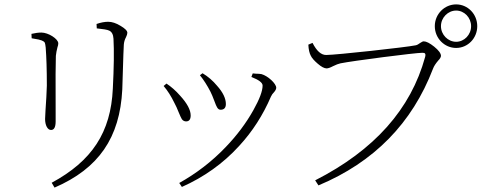

<svg xmlns="http://www.w3.org/2000/svg" viewBox="-20 -818 2190 873"><path d="M228 35C429 -52 525 -192 536 -411C537 -442 539 -495 541 -570C542 -591 543 -606 543 -615C544 -627 547 -638 553 -649C557 -657 559 -664 559 -669C559 -678 549 -688 529 -700C508 -713 489 -719 472 -719C457 -719 439 -716 419 -709L420 -689C449 -686 468 -683 476 -679C488 -674 495 -661 496 -642C499 -587 498 -511 493 -415C484 -216 398 -86 215 13ZM212 -227C226 -227 233 -240 233 -266C233 -269 233 -280 233 -299C232 -453 233 -541 234 -564C235 -577 238 -589 241 -602C244 -610 245 -616 245 -621C245 -641 200 -670 168 -670C155 -670 140 -668 123 -664L124 -644C127 -643 130 -643 135 -642C150 -640 162 -637 170 -634C177 -631 182 -628 184 -623C185 -620 187 -612 188 -600V-598C191 -559 193 -503 193 -429C192 -396 190 -359 187 -318C186 -297 185 -284 185 -277C185 -249 196 -227 212 -227Z M807 32C908 -13 995 -75 1067 -154C1128 -220 1176 -295 1212 -379C1215 -386 1220 -393 1227 -400C1233 -407 1236 -414 1236 -419C1236 -438 1198 -473 1169 -481C1163 -482 1154 -483 1142 -483C1136 -484 1132 -484 1129 -484L1123 -468C1157 -455 1174 -442 1174 -429C1174 -404 1160 -367 1132 -317C1099 -258 1057 -202 1006 -149C943 -83 872 -29 795 14ZM826 -266C840 -266 847 -275 847 -293C847 -318 831 -348 799 -383C779 -406 758 -424 737 -438L724 -427C742 -406 758 -381 773 -350C779 -339 786 -324 793 -306C799 -291 804 -281 807 -276C812 -269 819 -266 826 -266ZM983 -319C999 -319 1007 -328 1007 -345C1007 -370 994 -398 967 -428C948 -451 926 -470 901 -485L889 -476C906 -455 922 -430 937 -401C942 -391 948 -377 955 -358C960 -344 964 -335 967 -330C971 -323 976 -319 983 -319Z M1428 25C1681 -81 1854 -258 1949 -506C1953 -517 1961 -529 1972 -542C1981 -551 1985 -559 1985 -564C1985 -575 1975 -589 1954 -606C1934 -622 1918 -630 1907 -630C1903 -630 1898 -628 1891 -623C1883 -617 1876 -613 1870 -612C1827 -603 1507 -568 1463 -568C1440 -568 1420 -586 1401 -623L1382 -615C1383 -593 1387 -576 1393 -565C1398 -554 1409 -542 1424 -529C1441 -514 1455 -507 1465 -507C1471 -507 1481 -510 1494 -517C1508 -524 1519 -528 1528 -530C1581 -541 1868 -578 1900 -578C1907 -578 1911 -577 1912 -575C1915 -572 1915 -567 1913 -559C1848 -322 1682 -135 1413 2ZM2054 -798C2001 -798 1957 -754 1957 -699C1957 -644 2001 -600 2054 -600C2107 -600 2150 -644 2150 -699C2150 -754 2107 -798 2054 -798ZM2054 -628C2017 -628 1985 -660 1985 -699C1985 -738 2017 -770 2054 -770C2091 -770 2122 -738 2122 -699C2122 -660 2091 -628 2054 -628Z"/></svg>

Font: AllPunType ExtraLight
Style: Regular
Weight: 280
Version: 1.0